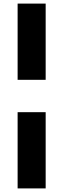

<svg xmlns="http://www.w3.org/2000/svg" viewBox="-20 -828 352 1068"><path d="M78 -204H234V220H78ZM78 -808H234V-384H78Z"/></svg>

Font: Encode Sans Normal
Style: Bold
Weight: 700
Designer: Pablo Impallari, Andres Torresi
Foundry: Pablo Impallari, Andres Torresi
Version: Version 1.000; ttfautohint (v1.00) -l 8 -r 50 -G 200 -x 14 -